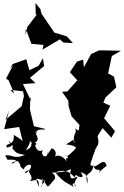

<svg xmlns="http://www.w3.org/2000/svg" viewBox="-20 -1252 859 1332"><path d="M514 -825 465 -751 516 -695 448 -618 411 -615 454 -553 456 -514 477 -444 532 -385C523 -351 538 -331 498 -365C525 -336 475 -317 499 -262C473 -278 527 -305 438 -250C511 -242 504 -226 508 -226C456 -167 433 -160 444 -174C471 -126 413 -188 452 -113C428 -174 358 -199 337 -133C394 -192 354 -220 338 -223C297 -165 294 -146 315 -204C302 -124 243 -195 289 -220C229 -163 196 -279 243 -350C168 -265 231 -236 158 -210C166 -219 198 -267 184 -280C241 -202 254 -294 189 -245C243 -270 256 -279 225 -330C241 -369 297 -344 292 -358L214 -377L216 -376L215 -377L188 -491L190 -582L198 -547L139 -669L226 -675L188 -712L286 -794L278 -848L248 -796L184 -765L162 -841L68 -808L50 -777L70 -798L22 -707L40 -694L79 -602L51 -628L140 -619L146 -585L130 -515L18 -420L43 -485L9 -356L113 -371L141 -258L161 -240C132 -293 89 -303 76 -317C82 -229 11 -269 27 -228C71 -238 75 -244 38 -276C53 -242 76 -257 66 -222C97 -185 97 -189 153 -177C72 -144 68 -182 16 -174C43 -127 13 -151 89 -142C79 -100 26 -123 102 -135C137 -100 102 -107 144 -77C163 -122 218 -120 186 -75C141 -23 142 -75 193 -71C151 -72 230 -21 184 5C249 -6 245 -15 252 47C214 -36 232 -11 295 3C232 69 286 59 272 -14C325 53 292 67 369 -21C338 1 388 -23 339 -54C406 -55 445 -64 473 -80C474 -85 444 17 508 -24C540 -34 474 12 507 44C500 1 461 23 505 60C479 24 424 27 365 -56C414 -76 458 -71 495 -23C515 -38 482 -24 514 -40C493 -33 589 2 538 -57C600 -43 586 -1 586 22C562 -77 618 -19 630 -112C625 -52 705 -76 690 -95C656 -85 676 -21 671 -60C730 -117 721 -91 716 -112C699 -161 652 -85 625 -100C611 -108 596 -93 621 -154C623 -176 637 -188 644 -229C622 -247 635 -185 654 -240C672 -248 649 -315 668 -256C655 -326 646 -288 692 -363L753 -297L778 -342L702 -432L745 -518L697 -540L711 -575L787 -646L771 -720L730 -743L756 -863L819 -900L668 -903L612 -877L562 -785L557 -838ZM236 -1152 169 -1064 157 -1006 159 -1052 198 -948 282 -940 275 -908 395 -979 420 -957 486 -953 443 -1000 357 -1026 268 -1157 260 -1189 226 -1232 228 -1151Z"/></svg>

Font: Hussar Lance
Style: Regular
Weight: 700
Foundry: Cannot Into Space Fonts, PlusOne Fonts
Version: Version 2.27